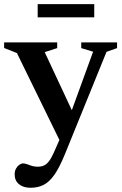

<svg xmlns="http://www.w3.org/2000/svg" viewBox="-20 -650 593 930"><path d="M342 -86 276.5 46 62 -393 0 -417.5V-444.5H257V-417L196.5 -397.5ZM127.5 259.5Q93 259.5 72 242.2Q51 225 51 194.5Q51 178.5 57.5 166.8Q64 155 73.5 148.2Q83 141.5 91.5 141.5Q101 141.5 111.2 145.5Q121.5 149.5 134.2 153.5Q147 157.5 163 157.5Q179.5 157.5 192.5 151.8Q205.5 146 217 131.2Q228.5 116.5 240.5 89.5L293 -29.5L316.5 -85L431 -399.5L373.5 -417V-444.5H547V-417L496 -399L294 98Q268 161.5 243.5 196.5Q219 231.5 191.2 245.5Q163.5 259.5 127.5 259.5ZM162.5 -566V-630H436.5V-566Z"/></svg>

Font: Newsreader 16pt SemiBold
Style: Regular
Weight: 600
Designer: Hugues Gentile
Foundry: Production Type
Version: Version 1.003